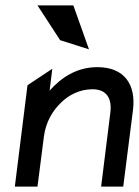

<svg xmlns="http://www.w3.org/2000/svg" viewBox="-20 -692 515 712"><path d="M252 -672H119L203 -543L310 -509ZM473 -283C485 -378 442 -443 341 -443C264 -443 207 -404 164 -356L174 -437L82 -376L35 0H119L143 -187C150 -240 176 -283 207 -312C234 -339 275 -361 323 -361C377 -361 396 -325 389 -273L355 0H437Z"/></svg>

Font: Charger
Style: BdIt
Weight: 400
Designer: Jasper
Foundry: Cannot Into Space Fonts
Version: Version 0.98